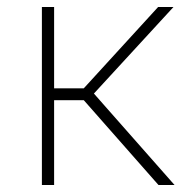

<svg xmlns="http://www.w3.org/2000/svg" viewBox="-20 -530 560 550"><path d="M100 0V-510H135V-277H220L433 -510H477L249 -262L480 0H434L220 -243H135V0Z"/></svg>

Font: Saira Thin
Style: Regular
Weight: 100
Designer: Hector Gatti with collaboration of the Omnibus-Type team
Foundry: Omnibus-Type
Version: Version 1.101